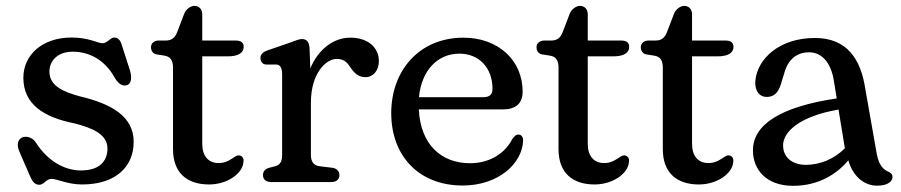

<svg xmlns="http://www.w3.org/2000/svg" viewBox="-20 -604 2990 637"><path d="M221 -432.5C280.5 -432.5 329.5 -401.5 359.5 -348C372 -326 385.5 -317.5 399.5 -321C418 -325.5 417.5 -350.5 410.5 -372.5L383 -458C378 -473 369.5 -479.5 359 -479.5C345.5 -479.5 336.5 -460.5 320 -460.5C304.5 -460.5 275 -479.5 217.5 -479.5C120.5 -479.5 57.5 -422 57.5 -346C57.5 -258 125.5 -215 225.5 -195C287.5 -179.5 336.5 -158 336.5 -111.5C336.5 -69.5 310.5 -38.5 248.5 -38.5C192.5 -38.5 137 -71.5 99 -131C89 -147 71 -153 56.5 -149C40.5 -144 33 -126.5 44.5 -100.5L81 -16.5C89 1.5 98 9 110.5 9C126.5 9 133 -10.5 150.5 -10.5C170 -10.5 204.5 8 252 8C366 8 423.5 -52.5 423.5 -133.5C423.5 -217 351 -259.5 244.5 -284.5C187.5 -300 144 -320 144 -366.5C144 -404.5 173.5 -432.5 221 -432.5Z M772.5 -88.5C757.5 -89.5 742 -63 705.5 -63C671.5 -63 651 -86 651 -127V-417H736C772.5 -417 788.5 -430 788.5 -448.5C788.5 -463 779 -469.5 762 -469.5H651V-556.5C651 -574 640 -584.5 625 -584.5C613 -584.5 597 -574 591 -558L568 -498C560 -476.5 547.5 -469.5 529.5 -469.5H506.5C491 -469.5 481 -460 481 -447.5C481 -435.5 487.5 -425.5 499.5 -423.5L525 -419.5C545.5 -416.5 554 -403.5 554 -380V-109C554 -30.5 600.5 8 673.5 8C734 8 784.5 -28 787.5 -65.5C790.5 -79.5 782.5 -88 772.5 -88.5Z M1078.5 0C1096 0 1106 -8.5 1106 -23C1106 -36 1098 -45.5 1081.5 -47.5L1040 -52.5C1021 -55 1011.5 -67.5 1011.5 -89.5V-263.5C1011.5 -362 1062.5 -408.5 1096.5 -408.5C1118 -408.5 1129 -400 1138 -387L1145 -377C1157 -360 1170 -348 1193 -348C1218 -348 1237 -370 1237 -401C1237 -447 1200 -479 1143 -479C1089 -479.5 1037 -443 1009.5 -377L1007 -443.5C1006 -466 996.5 -474.5 981.5 -474.5C972 -474.5 957.5 -468 940.5 -462L868 -437C852 -431.5 844 -423 844 -411.5C844 -400.5 851 -390 863 -390H896C909.5 -390 916 -378.5 916 -358V-89.5C916 -66.5 908 -56.5 893 -52.5L873.5 -47.5C859.5 -44 852.5 -35 852.5 -23C852.5 -8.5 863 0 880 0Z M1700.5 -157.5C1692.5 -158 1687.5 -153 1679.5 -142.5C1658.5 -100.5 1610.5 -62.5 1539.5 -62.5C1443 -62.5 1375 -125.5 1369.5 -241H1648.5C1690.5 -241 1714 -260.5 1714 -300C1714 -404 1633 -479 1517.5 -479C1372 -479 1278 -371 1278 -228.5C1278 -87.5 1369 11.5 1515 11.5C1632.5 11.5 1712.5 -60.5 1715.5 -137C1715.5 -150 1710 -157 1700.5 -157.5ZM1504.5 -426C1569.5 -426 1614 -378.5 1614 -309.5C1614 -290 1604 -281.5 1582.5 -281.5H1370C1378.5 -370.5 1431.5 -426 1504.5 -426Z M2051.5 -88.5C2036.5 -89.5 2021 -63 1984.5 -63C1950.5 -63 1930 -86 1930 -127V-417H2015C2051.5 -417 2067.5 -430 2067.5 -448.5C2067.5 -463 2058 -469.5 2041 -469.5H1930V-556.5C1930 -574 1919 -584.5 1904 -584.5C1892 -584.5 1876 -574 1870 -558L1847 -498C1839 -476.5 1826.5 -469.5 1808.5 -469.5H1785.5C1770 -469.5 1760 -460 1760 -447.5C1760 -435.5 1766.5 -425.5 1778.5 -423.5L1804 -419.5C1824.5 -416.5 1833 -403.5 1833 -380V-109C1833 -30.5 1879.5 8 1952.5 8C2013 8 2063.5 -28 2066.5 -65.5C2069.5 -79.5 2061.5 -88 2051.5 -88.5Z M2397.5 -88.5C2382.5 -89.5 2367 -63 2330.5 -63C2296.5 -63 2276 -86 2276 -127V-417H2361C2397.5 -417 2413.5 -430 2413.5 -448.5C2413.5 -463 2404 -469.5 2387 -469.5H2276V-556.5C2276 -574 2265 -584.5 2250 -584.5C2238 -584.5 2222 -574 2216 -558L2193 -498C2185 -476.5 2172.5 -469.5 2154.5 -469.5H2131.5C2116 -469.5 2106 -460 2106 -447.5C2106 -435.5 2112.5 -425.5 2124.5 -423.5L2150 -419.5C2170.5 -416.5 2179 -403.5 2179 -380V-109C2179 -30.5 2225.5 8 2298.5 8C2359 8 2409.5 -28 2412.5 -65.5C2415.5 -79.5 2407.5 -88 2397.5 -88.5Z M2926 -35C2912.5 -41 2896.5 -53.5 2889 -92.5L2851 -308C2836 -408.5 2790 -478 2683.5 -478C2567 -478 2492.5 -410 2486 -335.5C2483.5 -308 2496 -282.5 2523.5 -282.5C2556 -282.5 2566.5 -306.5 2575.5 -340.5L2581 -358C2589.5 -392.5 2612.5 -430.5 2664 -430.5C2709 -430.5 2737 -393 2746 -339L2756 -277.5C2567 -249.5 2478 -189.5 2478 -105C2478 -41.5 2522 12 2610 12.5C2694 13 2755.5 -25.5 2794.5 -72C2808.5 -22.5 2844 12 2890 12C2928.5 12 2941 -4.5 2941 -16.5C2941 -27 2935 -30.5 2926 -35ZM2653 -57C2616.5 -57 2578.5 -75.5 2578 -121.5C2578 -167 2633.5 -218.5 2762 -240.5L2783 -112C2746.5 -75.5 2699.5 -57 2653 -57Z"/></svg>

Font: dr Title
Style: Regular
Weight: 400
Version: Version 1.000;hotconv 1.0.109;makeotfexe 2.5.65596